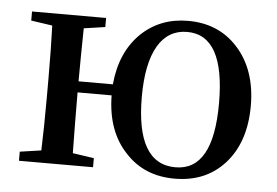

<svg xmlns="http://www.w3.org/2000/svg" viewBox="-44 -600 972 674"><g transform="rotate(5 442.0 -263.0)"><path d="M593 15C666 15 724 -9 769 -58C815 -109 838 -177 838 -263C838 -348 814 -417 767 -468C722 -517 664 -541 593 -541C528 -541 473 -520 428 -477C382 -432 356 -372 349 -296H228C228 -347 229 -410 230 -483L305 -494V-526H44V-494L119 -483C121 -427 122 -364 122 -294V-232C122 -162 121 -99 119 -43L44 -32V0H305V-32L230 -43C229 -118 228 -189 228 -257H348C349 -173 373 -106 420 -57C464 -9 522 15 593 15ZM593 -25C500 -25 454 -104 454 -262C454 -419 504 -502 593 -502C682 -502 726 -422 726 -262C726 -104 682 -25 593 -25Z"/></g></svg>

Font: AllPunType SemiBold
Style: Regular
Weight: 600
Version: 1.0